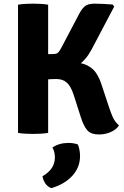

<svg xmlns="http://www.w3.org/2000/svg" viewBox="-20 -708 660 1023"><path d="M76 -683Q95 -686.5 118.2 -687.5Q141.5 -688.5 156 -688.5Q172 -688.5 194.2 -687.5Q216.5 -686.5 236.5 -683V0Q216.5 3.5 194.2 4.5Q172 5.5 156 5.5Q141.5 5.5 118.2 4.5Q95 3.5 76 0ZM614 -39.5Q598.5 -16.5 569.2 -4Q540 8.5 508 8.5Q464.5 8.5 445 -14Q425.5 -36.5 411 -82.5L373.5 -199.5Q358.5 -247 337 -267Q315.5 -287 280 -287Q257.5 -287 225.2 -284.5Q193 -282 155 -278.5V-376.5H354Q410.5 -376.5 443 -360.5Q475.5 -344.5 493 -317.5Q510.5 -290.5 521 -257L562 -133.5Q572 -104.5 579.2 -87.8Q586.5 -71 594.5 -60.5Q602.5 -50 614 -39.5ZM401.5 -633.5Q416 -661.5 432.5 -675Q449 -688.5 484 -688.5Q503.5 -688.5 530 -687.2Q556.5 -686 580 -684L588.5 -673L467.5 -443.5Q439 -389.5 394.8 -358.8Q350.5 -328 276.5 -328H155V-418Q181.5 -418.5 208.5 -419Q235.5 -419.5 261.5 -420Q280.5 -420 288.5 -427Q296.5 -434 307 -454ZM394.5 61.5Q400 72.5 403.2 89.8Q406.5 107 406.5 123Q406.5 183.5 365.5 228.5Q324.5 273.5 253.5 294.5Q235 288 222.5 270.8Q210 253.5 206.5 231Q272.5 193 272.5 131Q272.5 118 269.5 104.2Q266.5 90.5 259.5 78Q294.5 53.5 345 53.5Q358 53.5 370.8 55.5Q383.5 57.5 394.5 61.5Z"/></svg>

Font: Signika Light
Style: Bold
Weight: 700
Version: Version 2.003;gftools[0.9.32]